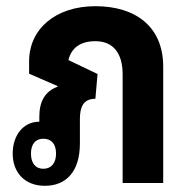

<svg xmlns="http://www.w3.org/2000/svg" viewBox="-20 -591 610 620"><path d="M125 9C192 9 238 -35 238 -128V-206C238 -244 248 -272 288 -272L295 -352L201 -397C210 -435 238 -458 288 -458C345 -458 376 -420 376 -351V0H507V-376C507 -504 419 -571 288 -571C159 -571 74 -497 74 -393V-353L166 -313V-311C125 -296 107 -263 107 -214V-198C55 -198 21 -154 21 -95C21 -35 59 9 125 9ZM120 -46C94 -46 80 -65 80 -95C80 -125 94 -143 120 -143C146 -143 161 -126 161 -95C161 -65 146 -46 120 -46Z"/></svg>

Font: Noto Sans Thai Looped Condensed
Style: Bold
Weight: 700
Width: 3
Designer: Sasikarn Vongin, Ben Mitchell
Foundry: The Fontpad Ltd
Version: Version 1.001